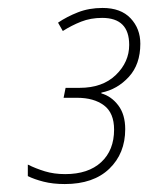

<svg xmlns="http://www.w3.org/2000/svg" viewBox="-20 -874 373 483"><path d="M143 -411Q215 -411 255 -449.5Q295 -488 295 -549Q295 -586 277.5 -609Q260 -632 235 -639V-641Q275 -649 304 -680.5Q333 -712 333 -764Q333 -802 308.5 -828Q284 -854 238 -854Q204 -854 176 -843Q148 -832 126 -817L138 -796Q160 -810 184 -819.5Q208 -829 237 -829Q305 -829 305 -761Q305 -718 271.5 -685.5Q238 -653 180 -653H145L140 -628H174Q216 -628 241.5 -609Q267 -590 267 -548Q267 -496 234.5 -466Q202 -436 144 -436Q116 -436 93 -443Q70 -450 50 -460V-431Q66 -423 89.5 -417Q113 -411 143 -411Z"/></svg>

Font: Noto Sans UI SemiCondensed Thin
Style: Italic
Weight: 250
Width: 4
Italic angle: -12°
Designer: Monotype Design Team
Foundry: Monotype Imaging Inc.
Version: Version 1.901